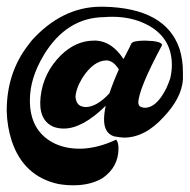

<svg xmlns="http://www.w3.org/2000/svg" viewBox="-28 -408 565 572"><path d="M288 -228Q251 -227 218 -177Q198 -144 197 -119Q199 -98 213 -92Q221 -89 228 -89Q261 -90 298 -130Q309 -163 326 -201Q311 -226 291 -228Q289 -228 288 -228ZM252 -287Q256 -287 259 -287Q306 -284 340 -232Q347 -246 358 -267Q362 -275 363 -278Q368 -287 404 -287Q453 -286 455 -274Q454 -272 454 -272Q385 -143 384 -102Q385 -94 389 -91Q396 -87 404 -87Q438 -87 467 -144Q474 -159 479 -174Q484 -195 484 -214Q484 -298 407 -336Q363 -358 306 -358Q294 -358 283 -357Q171 -356 103 -245Q102 -244 102 -243Q61 -175 61 -109Q61 -21 128 16Q163 35 209 35Q212 35 215 35Q265 33 318 8Q325 16 325 34Q325 90 277 123Q241 144 191 144Q167 144 145 140Q42 117 7 12Q-7 -31 -8 -78Q-8 -192 57 -275Q62 -282 67 -288Q156 -386 269 -388Q271 -388 272 -388H281Q466 -384 507 -262Q517 -230 517 -192Q517 -182 517 -171Q513 -116 460 -60Q404 2 341 2Q325 1 311 -2Q282 -12 282 -52Q282 -70 287 -93Q218 -25 162 -25Q146 -25 132 -30Q85 -50 93 -120Q101 -191 153 -243Q198 -287 252 -287Z"/></svg>

Font: Sagha
Style: Regular
Weight: 400
Designer: MUHAMMAD YONI
Version: Version 001.000